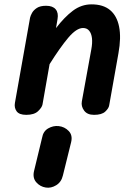

<svg xmlns="http://www.w3.org/2000/svg" viewBox="-20 -527 627 881"><path d="M100.5 0Q68 0 56.2 -16.5Q44.5 -33 48.5 -55L118 -446Q120 -455 127 -467.8Q134 -480.5 149.2 -490.5Q164.5 -500.5 191.5 -500.5Q222 -500.5 235.5 -484.2Q249 -468 244 -439.5L237 -398Q275.5 -448.5 314.5 -477.8Q353.5 -507 400 -507Q453.5 -507 485 -480.8Q516.5 -454.5 526.5 -404.5Q536.5 -354.5 523.5 -282.5L481 -43.5Q479 -30 463 -15Q447 0 411.5 0Q380 0 365.8 -19.8Q351.5 -39.5 355.5 -61.5L399 -300.5Q404.5 -330 402 -351.8Q399.5 -373.5 389.2 -386Q379 -398.5 361 -398.5Q331 -398.5 293.2 -353.8Q255.5 -309 207.5 -232.5L175 -47.5Q172.5 -34 154.8 -17Q137 0 100.5 0ZM190 333.5Q164 329.5 146.5 309.5Q129 289.5 136 258.5L173 105.5Q178 75.5 201 62.2Q224 49 249 51.5Q276.5 54.5 295.2 74Q314 93.5 306.5 125L268.5 278.5Q261.5 308.5 237.8 323Q214 337.5 190 333.5Z"/></svg>

Font: Edu AU VIC WA NT Pre SemiBold
Style: Regular
Weight: 600
Designer: Tina and Corey Anderson, Eben Sorkin, Mirko Velimirovic
Foundry: Google for Education
Version: Version 1.001